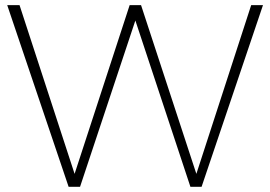

<svg xmlns="http://www.w3.org/2000/svg" viewBox="-20 -719 1038 739"><path d="M7.8 -699.2H55.2L267.1 -49.8L479 -699.2H522.9L735.8 -49.8L946.8 -699.2H992.2L755.9 0H712.9L501 -640.1L288.1 0H244.1Z"/></svg>

Font: Trueno UltraLight
Style: Regular
Weight: 250
Designer: Julieta Ulanovsky
Foundry: Julieta Ulanovsky
Version: Version 3.001b | FøM Fix